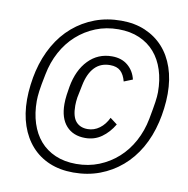

<svg xmlns="http://www.w3.org/2000/svg" viewBox="-81 -788 858 878"><g transform="rotate(10 348.5 -349.0)"><path d="M322 -29Q379 -29 427.5 -48.5Q476 -68 514.5 -102.5Q553 -137 579 -185Q605 -233 616 -290Q626 -343 630 -370.5Q634 -398 634 -417Q634 -473 619 -519.5Q604 -566 575.5 -599Q547 -632 504.5 -650.5Q462 -669 407 -669Q350 -669 301.5 -649.5Q253 -630 214.5 -595.5Q176 -561 150 -513Q124 -465 113 -408Q102 -355 98.5 -327.5Q95 -300 95 -281Q95 -225 110 -178.5Q125 -132 153.5 -99Q182 -66 224.5 -47.5Q267 -29 322 -29ZM316 12Q254 12 205 -8.5Q156 -29 121.5 -67.5Q87 -106 68.5 -160Q50 -214 50 -281Q50 -314 54.5 -349.5Q59 -385 66 -414Q82 -481 113.5 -536Q145 -591 190 -629.5Q235 -668 291 -689Q347 -710 413 -710Q475 -710 524 -689Q573 -668 607.5 -630Q642 -592 660.5 -538Q679 -484 679 -417Q679 -384 674.5 -348.5Q670 -313 663 -284Q647 -216 615.5 -161.5Q584 -107 539 -68.5Q494 -30 438 -9Q382 12 316 12ZM342 -153Q286 -153 254 -188.5Q222 -224 222 -290Q222 -310 225 -332.5Q228 -355 231 -371Q245 -450 289.5 -496Q334 -542 399 -542Q444 -542 473 -517.5Q502 -493 511 -454L471 -438Q463 -469 446 -485Q429 -501 397 -501Q353 -501 325.5 -472Q298 -443 287 -388L275 -329Q272 -308 272 -291Q272 -240 291.5 -217.5Q311 -195 346 -195Q376 -195 401 -213.5Q426 -232 441 -264L474 -239Q451 -200 418 -176.5Q385 -153 342 -153Z"/></g></svg>

Font: IBM Plex Sans Condensed Light
Style: Italic
Weight: 300
Width: 3
Italic angle: -11°
Designer: Mike Abbink, Paul van der Laan, Pieter van Rosmalen
Foundry: Bold Monday
Version: Version 1.3